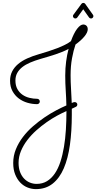

<svg xmlns="http://www.w3.org/2000/svg" viewBox="-20 -950 658 1312"><path d="M496.1 -646Q481.9 -605 472.2 -552Q462.4 -499 462.4 -435.5Q462.4 -390.6 465.3 -344.7Q468.3 -298.8 470.2 -246.1Q481.9 -252.4 490.7 -252.4Q497.6 -252.4 502.9 -247.8Q508.3 -243.2 508.3 -235.8Q508.3 -225.1 498.5 -220Q488.8 -214.8 470.7 -207V-164.6Q470.7 -53.2 457.8 39.8Q444.8 132.8 416 200Q387.2 267.1 340.1 304.7Q293 342.3 225.1 342.3Q196.3 342.3 168.5 331.3Q140.6 320.3 118.9 297.9Q97.2 275.4 83.7 241.9Q70.3 208.5 70.3 163.6Q70.3 114.3 88.6 69.6Q106.9 24.9 137 -14.4Q167 -53.7 205.6 -87.2Q244.1 -120.6 284.4 -147.9Q324.7 -175.3 363.8 -195.8Q402.8 -216.3 433.6 -229.5Q432.6 -279.8 429.2 -330.3Q425.8 -380.9 425.8 -434.1Q425.8 -483.9 431.9 -530Q438 -576.2 448.7 -616.2Q429.7 -605.5 407 -596.2Q384.3 -586.9 359.4 -578.6Q334.5 -570.3 308.3 -562.5Q282.2 -554.7 256.8 -547.4Q218.3 -536.1 186.8 -522.7Q155.3 -509.3 132.8 -491.7Q110.4 -474.1 97.9 -451.7Q85.4 -429.2 85.4 -399.9Q85.4 -365.7 98.6 -341.8Q111.8 -317.9 133.1 -303Q154.3 -288.1 180.9 -281.5Q207.5 -274.9 233.9 -274.9Q241.7 -274.9 246.8 -269.5Q252 -264.2 252 -256.3Q252 -248.5 246.3 -243.4Q240.7 -238.3 233.9 -238.3Q200.7 -238.3 167.7 -247.8Q134.8 -257.3 108.4 -277.1Q82 -296.9 65.4 -327.1Q48.8 -357.4 48.8 -398.4Q48.8 -434.1 63.2 -462.2Q77.6 -490.2 103.5 -512.2Q129.4 -534.2 166 -550.8Q202.6 -567.4 247.1 -580.1Q279.3 -589.4 311 -599.6Q342.8 -609.9 371.3 -620.8Q399.9 -631.8 423.8 -643.8Q447.8 -655.8 464.8 -668.9Q484.4 -723.6 506.8 -753.2Q529.3 -782.7 549.8 -782.7Q554.2 -782.7 559.3 -781Q564.5 -779.3 569.1 -775.6Q573.7 -772 576.7 -765.6Q579.6 -759.3 579.6 -750Q579.6 -728.5 557.1 -701.2Q534.7 -673.8 496.1 -646ZM434.1 -190.9Q405.8 -178.7 370.6 -159.7Q335.4 -140.6 299.1 -115.2Q262.7 -89.8 228.3 -59.1Q193.8 -28.3 166.7 7.1Q139.6 42.5 123.3 81.8Q106.9 121.1 106.9 163.1Q106.9 198.7 117.2 225.6Q127.4 252.4 144.8 270.5Q162.1 288.6 184.3 297.6Q206.5 306.6 230 306.6Q270.5 306.6 301.3 287.8Q332 269 354.7 235.6Q377.4 202.1 392.6 156Q407.7 109.9 417 54.4Q426.3 -1 430.2 -63.2Q434.1 -125.5 434.1 -190.9ZM615.2 -849.1Q618.2 -844.7 618.2 -839.8Q618.2 -833.5 613.5 -828.6Q608.9 -823.7 602.1 -823.7Q593.8 -823.7 588.9 -830.1L548.8 -886.7L507.8 -830.1Q502.9 -823.7 495.1 -823.7Q488.3 -823.7 483.4 -828.6Q478.5 -833.5 478.5 -839.8Q478.5 -845.7 481.9 -849.6L536.6 -923.8Q541.5 -930.2 549.8 -930.2Q558.1 -930.2 562.5 -923.3Z"/></svg>

Font: Sacramento
Style: Regular
Weight: 400
Designer: Astigmatic (AOETI)
Foundry: Astigmatic (AOETI)
Version: Version 1.000